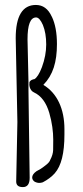

<svg xmlns="http://www.w3.org/2000/svg" viewBox="-20 -761 341 787"><path d="M96.7 -426.3C95.7 -483.9 93.8 -542 92.8 -599.6C92.8 -659.7 104.5 -689.5 127.9 -689.5C137.7 -689.5 147 -678.7 155.8 -658.7C165 -636.2 169.4 -609.4 169.4 -578.6C169.4 -548.8 163.6 -517.6 151.9 -485.8C141.6 -458.5 130.4 -441.4 120.6 -436.5C117.7 -436.5 114.3 -435.5 110.8 -433.6L111.3 -434.1C106.4 -431.6 102.1 -428.7 99.1 -420.9L101.6 -423.8C98.1 -415.5 100.6 -390.6 119.1 -382.3C148.9 -368.7 169.9 -339.8 182.1 -297.9C193.4 -259.3 198.2 -220.2 198.2 -189C198.2 -172.9 198.2 -158.7 197.8 -145.5C197.3 -133.8 193.8 -120.1 186 -106C184.1 -99.1 177.2 -90.8 165 -82C152.3 -71.8 140.6 -64.5 129.4 -59.1C105 -42 109.4 -23.9 123 -15.6C135.3 -9.8 144 -10.3 155.3 -13.7C174.8 -23.9 191.4 -36.1 204.1 -50.3C231.4 -81.1 244.1 -133.3 244.1 -209.5V-231.9C244.1 -313.5 214.8 -378.9 157.7 -413.1C197.3 -453.6 213.4 -506.8 213.4 -580.1C213.4 -626 206.5 -663.6 192.4 -692.9V-692.4C177.7 -725.1 155.8 -740.7 127 -740.7C72.3 -740.7 44.4 -695.3 44.4 -604.5L51.3 -260.7L46.4 -17.1C46.4 -1.5 55.7 5.9 73.7 5.9C92.3 5.9 101.6 -6.8 101.6 -32.2L96.7 -389.6Z"/></svg>

Font: Amatic Mod Bold ONEptTWO
Style: Bold
Weight: 700
Designer: David Occhino Design
Foundry: David Occhino Design
Version: Version 1.2